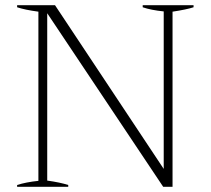

<svg xmlns="http://www.w3.org/2000/svg" viewBox="-20 -720 813 740"><path d="M46 -7Q80 -18 128 -23V-675Q76 -682 46 -692V-700H192L611 -69V-676Q562 -681 530 -692V-700H726V-692Q698 -683 645 -675V0H609L162 -669V-24Q212 -17 243 -7V0H46Z"/></svg>

Font: Trirong ExtraLight
Style: Regular
Weight: 275
Designer: Katatrad Team
Foundry: CadsonDemak
Version: Version 1.001